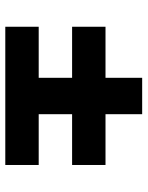

<svg xmlns="http://www.w3.org/2000/svg" viewBox="62 -724 544 707"><g transform="rotate(90 333.5 -371.0)"><path d="M401 -623V-161H267V-623ZM79 -488H588V-365H79ZM79 -242H588V-119H79Z"/></g></svg>

Font: Parkinsans SemiBold
Style: Regular
Weight: 600
Designer: Red Stone, Indian Type Foundry
Foundry: Indian Type Foundry
Version: Version 1.000